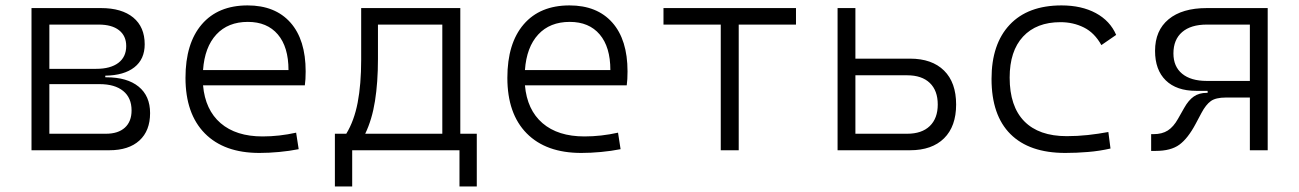

<svg xmlns="http://www.w3.org/2000/svg" viewBox="-20 -547 4728 699"><path d="M94.7 0V-517.6H347.7Q423.3 -517.6 465.1 -483.2Q506.8 -448.7 506.8 -385.7Q506.8 -331.5 469.2 -302Q431.6 -272.5 363.3 -271.5V-265.6H367.2Q442.9 -265.6 484.6 -231.7Q526.4 -197.8 526.4 -135.3Q526.4 -70.8 487.5 -35.4Q448.7 0 377.9 0ZM159.7 -60.1H365.7Q410.2 -60.1 434.6 -82.3Q459 -104.5 459 -145Q459 -190.9 428.5 -215.8Q397.9 -240.7 342.8 -240.7H159.7ZM159.7 -296.4H330.1Q382.3 -296.4 410.9 -318.1Q439.5 -339.8 439.5 -379.4Q439.5 -416.5 413.3 -437Q387.2 -457.5 339.4 -457.5H159.7Z M924.3 9.8Q795.9 9.8 725.6 -61.5Q655.3 -132.8 655.3 -263.7Q655.3 -389.2 714.6 -458.3Q773.9 -527.3 881.3 -527.3Q981.9 -527.3 1037.4 -464.8Q1092.8 -402.3 1092.8 -287.1Q1092.8 -256.8 1089.8 -236.3H719.2Q727.1 -147 783.2 -98.6Q839.4 -50.3 936 -50.3Q996.6 -50.3 1058.1 -64L1067.4 -3.9Q1033.2 2.9 996.1 6.3Q959 9.8 924.3 9.8ZM719.2 -292H1030.3Q1030.3 -376 991.5 -421.6Q952.6 -467.3 882.3 -467.3Q810.1 -467.3 767.6 -421.4Q725.1 -375.5 719.2 -292Z M1199.2 131.8V-60.1H1240.7Q1269.5 -107.4 1282.2 -173.8Q1294.9 -240.2 1294.9 -329.1V-517.6H1655.8V-60.1H1715.8V131.8H1652.8V0H1262.2V131.8ZM1590.3 -60.1V-457.5H1356V-332.5Q1356 -247.1 1345.2 -179.4Q1334.5 -111.8 1309.6 -60.1Z M2096.2 9.8Q1967.8 9.8 1897.5 -61.5Q1827.1 -132.8 1827.1 -263.7Q1827.1 -389.2 1886.5 -458.3Q1945.8 -527.3 2053.2 -527.3Q2153.8 -527.3 2209.2 -464.8Q2264.6 -402.3 2264.6 -287.1Q2264.6 -256.8 2261.7 -236.3H1891.1Q1898.9 -147 1955.1 -98.6Q2011.2 -50.3 2107.9 -50.3Q2168.5 -50.3 2230 -64L2239.3 -3.9Q2205.1 2.9 2168 6.3Q2130.9 9.8 2096.2 9.8ZM1891.1 -292H2202.1Q2202.1 -376 2163.3 -421.6Q2124.5 -467.3 2054.2 -467.3Q1981.9 -467.3 1939.5 -421.4Q1897 -375.5 1891.1 -292Z M2604 0V-457.5H2395.5V-517.6H2877.9V-457.5H2669.4V0Z M3029.3 0V-517.6H3094.2V-333.5H3293Q3373 -333.5 3417 -290Q3460.9 -246.6 3460.9 -166.5Q3460.9 -86.9 3417 -43.5Q3373 0 3293 0ZM3094.2 -60.1H3282.7Q3335.9 -60.1 3365 -88.1Q3394 -116.2 3394 -166.5Q3394 -217.3 3365 -245.1Q3335.9 -272.9 3282.7 -272.9H3094.2Z M3858.4 9.8Q3727.5 9.8 3658.7 -58.8Q3589.8 -127.4 3589.8 -259.8Q3589.8 -386.7 3656 -457Q3722.2 -527.3 3844.7 -527.3Q3917.5 -527.3 3969.5 -499.3Q4021.5 -471.2 4043.5 -419.9L3989.7 -382.8Q3964.8 -427.7 3926 -447Q3887.2 -466.3 3840.8 -466.3Q3753.4 -466.3 3704.6 -413.8Q3655.8 -361.3 3655.8 -264.6Q3655.8 -159.7 3709 -105.5Q3762.2 -51.3 3863.8 -51.3Q3902.3 -51.3 3940.4 -55.4Q3978.5 -59.6 4015.1 -66.4L4022.9 -6.3Q3982.9 2.9 3940.9 6.3Q3898.9 9.8 3858.4 9.8Z M4334.5 -216.3Q4263.2 -216.3 4224.1 -254.4Q4185.1 -292.5 4185.1 -361.8Q4185.1 -436 4234.4 -476.8Q4283.7 -517.6 4373.5 -517.6H4595.2V0H4530.3V-191.9H4442.9Q4406.2 -191.9 4388.2 -179Q4370.1 -166 4354 -135.7L4333 -96.2Q4304.7 -43 4273.7 -20.3Q4242.7 2.4 4187.5 2.4H4170.9V-58.6H4179.2Q4210.9 -58.6 4231.7 -72Q4252.4 -85.4 4268.6 -114.3L4291 -153.8Q4307.1 -182.6 4326.4 -195.8Q4345.7 -209 4373.5 -209H4376.5V-216.3ZM4530.3 -252.4V-457.5H4373.5Q4315.4 -457.5 4283.7 -430.2Q4252 -402.8 4252 -352.5Q4252 -304.7 4283.7 -278.6Q4315.4 -252.4 4373.5 -252.4Z"/></svg>

Font: Cascadia Code NF Light
Style: Regular
Weight: 300
Monospace: yes
Designer: Aaron Bell
Foundry: Saja Typeworks
Version: Version 2404.023; ttfautohint (v1.8.4)